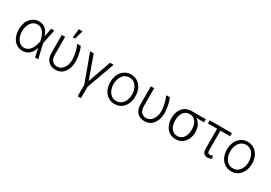

<svg xmlns="http://www.w3.org/2000/svg" viewBox="36 -1875 4508 3188"><g transform="rotate(30 2290.5 -281.5)"><path d="M281.6 11.4Q212.7 10.7 161.8 -25.4Q110.8 -61.4 82.9 -125.4Q55 -189.3 55 -272.4Q55 -354.4 84.5 -417.6Q114 -480.8 166 -516.7Q218 -552.6 285.5 -552.6Q364.7 -552.6 413.2 -505.7Q461.6 -458.8 484 -380.3L515.6 -545.5H575.3L519.9 -272.7L582.4 0H522.7L487.6 -162.3H487.2Q462.4 -75.6 409.1 -32Q355.8 11.7 281.6 11.4ZM463.4 -273.4 461.3 -283.7Q454.5 -320 441.4 -357.2Q428.3 -394.5 407.5 -425.6Q386.7 -456.7 356.7 -475.7Q326.7 -494.7 285.5 -494.7Q236.5 -494.7 198.9 -466.1Q161.2 -437.5 139.7 -387.3Q118.3 -337 118.3 -271.3Q118.3 -206.3 138.7 -155.5Q159.1 -104.8 195.8 -75.6Q232.6 -46.5 281.6 -46.5Q332.7 -46.5 369.3 -77.8Q405.9 -109 428.6 -158Q451.3 -207 460.9 -260.3Z M720.5 -545.5H783.7L784.1 -208.5Q784.1 -123.6 821 -86.3Q858 -49 909.4 -48.7Q959.9 -48.7 997.7 -78.7Q1035.5 -108.7 1056.6 -160.2Q1077.8 -211.6 1077.8 -276.3Q1077.4 -317.8 1068.9 -365.2Q1060.4 -412.6 1046.7 -459.5Q1033 -506.4 1016.3 -545.5H1083.5Q1098.7 -515.3 1111.5 -469.5Q1124.3 -423.7 1132.3 -372.7Q1140.3 -321.7 1140.3 -275.2Q1140.3 -198.9 1115.2 -133.9Q1090.2 -68.9 1039.6 -29.5Q989 9.9 911.6 9.9Q827.1 9.9 773.6 -44.2Q720.2 -98.4 720.5 -209.9ZM897 -603.3 917.6 -768.5H987.9L941.4 -603.3Z M1263.1 -545.5H1331.7L1489.7 -104.8L1644.9 -545.5H1713.4L1521 -13.8V204.5H1457.4V-13.8Z M2048.7 11.4Q1978 11.4 1923.8 -24.5Q1869.7 -60.4 1839.1 -123.8Q1808.6 -187.1 1808.6 -270.2Q1808.6 -354 1839.1 -417.6Q1869.7 -481.2 1923.8 -517Q1978 -552.9 2048.7 -552.9Q2119.3 -552.9 2173.5 -517Q2227.6 -481.2 2258.2 -417.6Q2288.7 -354 2288.7 -270.2Q2288.7 -187.1 2258.2 -123.8Q2227.6 -60.4 2173.5 -24.5Q2119.3 11.4 2048.7 11.4ZM2048.7 -46.5Q2105.5 -46.5 2144.7 -77.1Q2183.9 -107.6 2204.5 -158.4Q2225.1 -209.2 2225.1 -270.2Q2225.1 -331.3 2204.5 -382.5Q2183.9 -433.6 2144.7 -464.5Q2105.5 -495.4 2048.7 -495.4Q1992.2 -495.4 1952.8 -464.5Q1913.4 -433.6 1892.8 -382.5Q1872.2 -331.3 1872.2 -270.2Q1872.2 -209.2 1892.8 -158.4Q1913.4 -107.6 1952.8 -77.1Q1992.2 -46.5 2048.7 -46.5Z M2427.6 -545.5H2490.8L2491.1 -208.5Q2491.1 -123.6 2528.1 -86.3Q2565 -49 2616.5 -48.7Q2666.9 -48.7 2704.7 -78.7Q2742.5 -108.7 2763.7 -160.2Q2784.8 -211.6 2784.8 -276.3Q2784.4 -317.8 2775.9 -365.2Q2767.4 -412.6 2753.7 -459.5Q2740.1 -506.4 2723.4 -545.5H2790.5Q2805.8 -515.3 2818.5 -469.5Q2831.3 -423.7 2839.3 -372.7Q2847.3 -321.7 2847.3 -275.2Q2847.3 -198.9 2822.3 -133.9Q2797.2 -68.9 2746.6 -29.5Q2696 9.9 2618.6 9.9Q2534.1 9.9 2480.6 -44.2Q2427.2 -98.4 2427.6 -209.9Z M2987.2 -258.2V-266.3Q2987.2 -341.3 3015.1 -400.6Q3043 -459.9 3094.6 -494.3Q3146.3 -528.8 3217.3 -528.8H3491.1V-469.1H3342Q3393.5 -438.2 3421 -382.6Q3448.5 -327.1 3448.5 -255V-247.5Q3448.5 -177.9 3420.6 -119.1Q3392.8 -60.4 3341.1 -25Q3289.4 10.3 3218.4 10.3Q3147.4 10.3 3095.5 -24.9Q3043.7 -60 3015.4 -120.7Q2987.2 -181.5 2987.2 -258.2ZM3060 -266.3V-258.2Q3060 -200.3 3077.9 -152.9Q3095.9 -105.5 3131.2 -77.4Q3166.5 -49.4 3218.4 -49.4Q3269.9 -49.4 3304.9 -77.6Q3339.8 -105.8 3357.6 -153.6Q3375.4 -201.3 3375.4 -259.9V-268.1Q3375.4 -323.9 3358 -369.3Q3340.6 -414.8 3305.8 -441.9Q3271 -469.1 3218.4 -469.1Q3165.8 -469.1 3130.5 -441.9Q3095.2 -414.8 3077.6 -368.8Q3060 -322.8 3060 -266.3Z M3981.2 -545.5V-485.8H3796.2V-115.4Q3796.2 -85.9 3803.4 -72.3Q3810.7 -58.6 3822.4 -54.9Q3834.2 -51.1 3846.6 -51.1Q3859.7 -51.1 3872 -55.9Q3884.2 -60.7 3893.1 -66.4L3910.2 -15.3Q3888.8 0 3869 4.8Q3849.1 9.6 3829.2 9.6Q3782 9.6 3757.3 -19.9Q3732.6 -49.4 3732.6 -115.1V-485.8H3555V-545.5Z M4285.2 11.4Q4214.5 11.4 4160.3 -24.5Q4106.2 -60.4 4075.6 -123.8Q4045.1 -187.1 4045.1 -270.2Q4045.1 -354 4075.6 -417.6Q4106.2 -481.2 4160.3 -517Q4214.5 -552.9 4285.2 -552.9Q4355.8 -552.9 4410 -517Q4464.1 -481.2 4494.7 -417.6Q4525.2 -354 4525.2 -270.2Q4525.2 -187.1 4494.7 -123.8Q4464.1 -60.4 4410 -24.5Q4355.8 11.4 4285.2 11.4ZM4285.2 -46.5Q4342 -46.5 4381.2 -77.1Q4420.5 -107.6 4441.1 -158.4Q4461.6 -209.2 4461.6 -270.2Q4461.6 -331.3 4441.1 -382.5Q4420.5 -433.6 4381.2 -464.5Q4342 -495.4 4285.2 -495.4Q4228.7 -495.4 4189.3 -464.5Q4149.9 -433.6 4129.3 -382.5Q4108.7 -331.3 4108.7 -270.2Q4108.7 -209.2 4129.3 -158.4Q4149.9 -107.6 4189.3 -77.1Q4228.7 -46.5 4285.2 -46.5Z"/></g></svg>

Font: Inter Zeller Light
Style: Regular
Weight: 300
Designer: Rasmus Andersson; Joe Bland
Foundry: zeller
Version: Version 3.015;git-dec3a8cb1